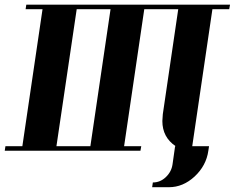

<svg xmlns="http://www.w3.org/2000/svg" viewBox="-20 -635 989 809"><path d="M0 0 2.9 -19H74.2L159.2 -596.2H87.9L90.8 -615.2H949.2L945.8 -596.2H875L790 -19H860.8L857.9 0Q849.1 63 799.8 108.9Q751 153.8 691.9 153.8H621.1L624 133.8Q654.8 133.8 678.2 111.8Q702.6 88.9 707 57.1L717.8 -19H720.2Q664.1 -56.6 664.1 -125Q664.1 -134.3 666 -153.8L731 -596.2H587.9L502.9 -19H575.2L571.8 0ZM217.8 -19H360.8L445.8 -596.2H303.2Z"/></svg>

Font: Hjet
Style: Italic
Weight: 400
Designer: T. Christopher White
Version: Version 1.2